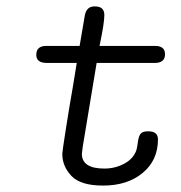

<svg xmlns="http://www.w3.org/2000/svg" viewBox="-20 -574 565 598"><path d="M93 -403Q93 -431 124 -431H228Q228 -431 244 -525Q249 -554 274 -554H276Q305 -554 305 -527Q305 -502 290 -431H463Q494 -431 494 -405Q494 -378 462 -378H281L238 -119Q238 -119 235 -95Q235 -49 305 -49Q339 -49 367.5 -64.5Q396 -80 405 -107Q407 -113 409.5 -132Q412 -151 418.5 -158Q425 -165 440 -165H442Q472 -165 472 -140Q472 -75 424.5 -35.5Q377 4 301 4Q231 4 202.5 -26Q174 -56 174 -95Q174 -101 185 -171.5Q196 -242 208 -310L219 -378H126Q93 -378 93 -403Z"/></svg>

Font: CMU Typewriter Text
Style: LightOblique
Weight: 200
Italic angle: -9.46001°
Version: Version 0.7.0